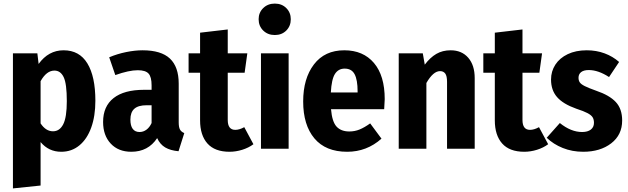

<svg xmlns="http://www.w3.org/2000/svg" viewBox="-20 -828 3499 1069"><path d="M511 -267Q511 -182 488 -118Q465 -54 422 -18.5Q379 17 321 17Q251 17 206 -37V205L52 221V-531H188L195 -472Q250 -548 334 -548Q422 -548 466.5 -475Q511 -402 511 -267ZM352 -265Q352 -362 334.5 -398.5Q317 -435 283 -435Q239 -435 206 -376V-141Q235 -97 275 -97Q312 -97 332 -136Q352 -175 352 -265Z M1006 -87 974 14Q929 10 900 -7Q871 -24 855 -59Q805 17 711 17Q639 17 596.5 -28.5Q554 -74 554 -149Q554 -236 612.5 -282Q671 -328 782 -328H824V-353Q824 -400 807 -418.5Q790 -437 747 -437Q698 -437 622 -410L588 -509Q633 -528 682 -538Q731 -548 774 -548Q877 -548 926 -502Q975 -456 975 -362V-147Q975 -120 982 -107Q989 -94 1006 -87ZM824 -143V-242H796Q750 -242 728 -222.5Q706 -203 706 -162Q706 -128 719 -110.5Q732 -93 757 -93Q778 -93 795.5 -106Q813 -119 824 -143Z M1391 -25Q1364 -5 1328.5 6Q1293 17 1258 17Q1176 17 1135 -29Q1094 -75 1094 -158V-423H1030V-531H1094V-646L1248 -664V-531H1357L1342 -423H1248V-160Q1248 -105 1290 -105Q1313 -105 1340 -120Z M1599 -721Q1599 -683 1574 -658Q1549 -633 1510 -633Q1471 -633 1445.5 -658Q1420 -683 1420 -721Q1420 -758 1445.5 -783Q1471 -808 1510 -808Q1549 -808 1574 -783Q1599 -758 1599 -721ZM1587 0H1433V-531H1587Z M2119 -220H1823Q1829 -150 1854 -123Q1879 -96 1925 -96Q1955 -96 1982 -107Q2009 -118 2041 -141L2104 -56Q2022 17 1913 17Q1793 17 1730.5 -57.5Q1668 -132 1668 -263Q1668 -391 1728 -469.5Q1788 -548 1897 -548Q2002 -548 2062 -477.5Q2122 -407 2122 -276Q2122 -268 2119 -220ZM1971 -320Q1971 -383 1954.5 -414.5Q1938 -446 1899 -446Q1864 -446 1845 -416.5Q1826 -387 1822 -313H1971Z M2623 -393V0H2469V-372Q2469 -405 2459 -418.5Q2449 -432 2430 -432Q2392 -432 2354 -366V0H2200V-531H2334L2345 -468Q2375 -508 2409.5 -528Q2444 -548 2489 -548Q2551 -548 2587 -506.5Q2623 -465 2623 -393Z M3032 -25Q3005 -5 2969.5 6Q2934 17 2899 17Q2817 17 2776 -29Q2735 -75 2735 -158V-423H2671V-531H2735V-646L2889 -664V-531H2998L2983 -423H2889V-160Q2889 -105 2931 -105Q2954 -105 2981 -120Z M3427 -483 3371 -399Q3311 -438 3258 -438Q3230 -438 3215.5 -426.5Q3201 -415 3201 -395Q3201 -380 3208 -369.5Q3215 -359 3236 -348.5Q3257 -338 3299 -323Q3373 -298 3408.5 -260Q3444 -222 3444 -157Q3444 -77 3383 -30Q3322 17 3227 17Q3166 17 3113.5 -4Q3061 -25 3024 -61L3097 -143Q3159 -93 3221 -93Q3252 -93 3269.5 -106.5Q3287 -120 3287 -144Q3287 -163 3279.5 -175Q3272 -187 3251.5 -198Q3231 -209 3188 -223Q3115 -249 3081.5 -287.5Q3048 -326 3048 -385Q3048 -431 3072 -468Q3096 -505 3141 -526.5Q3186 -548 3247 -548Q3300 -548 3346 -531Q3392 -514 3427 -483Z"/></svg>

Font: Fira Sans Condensed
Style: Bold
Weight: 700
Width: 3
Designer: bBox Type GmbH & Carrois Corporate GbR & Edenspiekermann AG
Foundry: bBox Type GmbH & Carrois Corporate GbR & Edenspiekermann AG
Version: Version 4.301